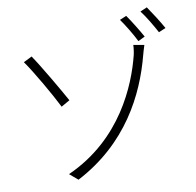

<svg xmlns="http://www.w3.org/2000/svg" viewBox="-93 -964 1099 1075"><g transform="rotate(-10 456.5 -426.0)"><path d="M80 -685C124 -624 211 -472 245 -403L294 -431C260 -493 170 -648 128 -709ZM220 -24 267 16C559 -136 688 -390 745 -609C748 -618 754 -644 761 -663L700 -674C700 -660 696 -630 692 -615C652 -457 536 -165 220 -24ZM651 -825C675 -792 712 -731 732 -690L771 -709C750 -747 712 -809 689 -841ZM772 -851C798 -818 832 -760 854 -719L894 -736C872 -776 834 -835 811 -868Z"/></g></svg>

Font: GenEiGothic-pro-Light
Style: Regular
Weight: 300
Designer: Ryoko NISHIZUKA (kana & ideographs); Paul D. Hunt (Latin, Greek & Cyrillic); Wenlong ZHANG (bopomofo); Sandoll Communica
Foundry: Adobe Systems Incorporated; o_tamon
Version: Version 1.000.140830